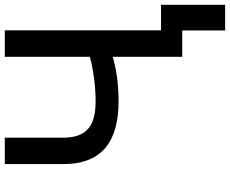

<svg xmlns="http://www.w3.org/2000/svg" viewBox="-98 -669 943 787"><g transform="rotate(-90 373.5 -275.5)"><path d="M94.5 -727.3V-487.2C94.1 -324.9 192.5 -261 351.6 -261C421.5 -261 481.9 -269.9 534.1 -284.8V0H642V175.8H747.2V-87H642.8V-727.3H534.1V-378.6C479.8 -364 412.3 -355.1 351.6 -355.1C256.7 -355.1 202.8 -387.1 202.8 -487.2V-727.3Z"/></g></svg>

Font: Magic Ui Pro Medium
Style: Regular
Weight: 500
Designer: Stefan Endress, Andreas Faust
Version: Version 1.000;FEAKit 1.0